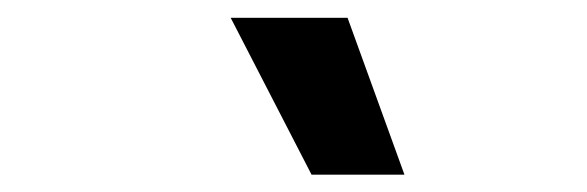

<svg xmlns="http://www.w3.org/2000/svg" viewBox="-20 -834 660 216"><path d="M330.5 -637.5H435L371 -814H239.5Z"/></svg>

Font: Monaspace Krypton SemiBold
Style: Italic
Weight: 600
Italic angle: -11°
Designer: Riley Cran & the Lettermatic Team
Foundry: Lettermatic
Version: Version 1.101 (Monaspace Krypton)